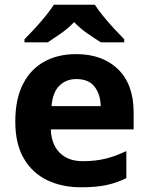

<svg xmlns="http://www.w3.org/2000/svg" viewBox="-20 -786 631 816"><path d="M303 -556Q416 -556 482 -491.5Q548 -427 548 -308V-236H196Q198 -173 233.5 -137Q269 -101 332 -101Q385 -101 428 -111.5Q471 -122 517 -144V-29Q477 -9 432.5 0.5Q388 10 325 10Q243 10 180 -20.5Q117 -51 81 -113Q45 -175 45 -269Q45 -365 77.5 -428.5Q110 -492 168 -524Q226 -556 303 -556ZM304 -450Q261 -450 232.5 -422Q204 -394 199 -335H408Q407 -385 382 -417.5Q357 -450 304 -450ZM383 -766Q397 -744 419.5 -716.5Q442 -689 466 -663Q490 -637 508 -619V-606H409Q383 -622 352 -643.5Q321 -665 295 -692Q269 -665 239 -644Q209 -623 183 -606H84V-619Q103 -638 126.5 -663.5Q150 -689 172.5 -716.5Q195 -744 209 -766Z"/></svg>

Font: Noto Sans Sinhala
Style: Bold
Weight: 700
Designer: Jelle Bosma - Monotype Design Team
Foundry: Monotype Imaging Inc.
Version: Version 2.006; ttfautohint (v1.8.4.7-5d5b)